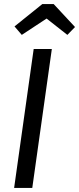

<svg xmlns="http://www.w3.org/2000/svg" viewBox="-20 -932 392 952"><path d="M140 0H50L147 -689H237ZM52 -801 190 -912H246L352 -798L314 -759L211 -840L88 -759Z"/></svg>

Font: Fira Sans Condensed
Style: Italic
Weight: 400
Width: 3
Italic angle: -8°
Designer: bBox Type GmbH & Carrois Corporate GbR & Edenspiekermann AG
Foundry: bBox Type GmbH & Carrois Corporate GbR & Edenspiekermann AG
Version: Version 4.301